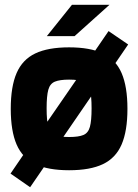

<svg xmlns="http://www.w3.org/2000/svg" viewBox="-20 -702 578 803"><path d="M24 24 95 -80 147 -148 336 -422 360 -464 434 -572 516 -516 434 -396 395 -348 222 -96 187 -37 106 81ZM269 10Q181 10 127.5 -15.5Q74 -41 49.5 -97.5Q25 -154 25 -247Q25 -340 49.5 -396.5Q74 -453 127.5 -478.5Q181 -504 269 -504Q357 -504 410.5 -478.5Q464 -453 488.5 -396.5Q513 -340 513 -247Q513 -154 488.5 -97.5Q464 -41 410.5 -15.5Q357 10 269 10ZM269 -129Q309 -129 329 -137.5Q349 -146 356 -171.5Q363 -197 363 -249Q363 -301 356 -326.5Q349 -352 329 -360.5Q309 -369 269 -369Q230 -369 209.5 -360.5Q189 -352 182 -326.5Q175 -301 175 -249Q175 -197 182 -171.5Q189 -146 209.5 -137.5Q230 -129 269 -129ZM438 -682 292 -551H176L281 -682Z"/></svg>

Font: Blinker
Style: Regular
Weight: 400
Designer: Juergen Huber
Foundry: supertype
Version: 1.017